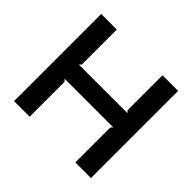

<svg xmlns="http://www.w3.org/2000/svg" viewBox="-184 -1036 1262 1262"><g transform="rotate(45 447.5 -405.0)"><path d="M805 0H660V-325L674 -339H221L235 -325V0H90V-810H235V-485L221 -471H674L660 -485V-810H805Z"/></g></svg>

Font: TypoPRO Sinkin Sans
Style: 600 SemiBold
Weight: 600
Designer: Keith Bates
Foundry: K-Type
Version: Sinkin Sans (version 1.0)  by Keith Bates   •   © 2014   www